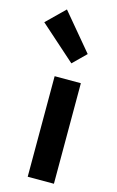

<svg xmlns="http://www.w3.org/2000/svg" viewBox="-188 -979 630 1033"><g transform="rotate(15 127.0 -462.0)"><path d="M79 0H225V-560H79ZM148 -650 220 -721 50 -924 -50 -826Z"/></g></svg>

Font: Noto Sans Japanese Bold
Style: Bold
Weight: 700
Designer: Ryoko NISHIZUKA (kana & ideographs); Paul D. Hunt (Latin, Greek & Cyrillic); Wenlong ZHANG (bopomofo); Sandoll Communica
Foundry: Adobe Systems Incorporated
Version: Version 1.000;PS 1;hotconv 1.0.78;makeotf.lib2.5.61930